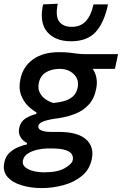

<svg xmlns="http://www.w3.org/2000/svg" viewBox="-40 -782 638 1005"><path d="M177 202.5Q122.5 202.5 74 188.2Q25.5 174 -1 143.8Q-27.5 113.5 -17 66.5Q-10.5 35.5 10.8 16.5Q32 -2.5 57 -12.5Q82 -22.5 101 -26V-33.5Q92.5 -37.5 81 -47.5Q69.5 -57.5 62.8 -74Q56 -90.5 61 -114Q68 -145 93 -161.5Q118 -178 150.5 -185.5V-194Q128.5 -206 105.5 -228.8Q82.5 -251.5 69.8 -285.8Q57 -320 66.5 -366.5Q80 -433.5 132.8 -471.2Q185.5 -509 268.5 -509Q301 -509 322.5 -506.5Q344 -504 364 -501.2Q384 -498.5 412.5 -498.5H578L561.5 -421.5H445.5Q475 -377 464 -319.5Q454 -266.5 425 -234.8Q396 -203 354.8 -186.8Q313.5 -170.5 267.5 -163.5Q218.5 -157.5 191 -148Q163.5 -138.5 161 -124Q157.5 -107.5 176.2 -99.5Q195 -91.5 226 -91.5H269.5Q367 -91.5 410.8 -52.2Q454.5 -13 440 53Q428.5 106.5 388.2 139.2Q348 172 292 187.2Q236 202.5 177 202.5ZM238.5 -243Q265.5 -245 292.2 -252Q319 -259 339 -275Q359 -291 366 -321Q375.5 -364 347.2 -392.8Q319 -421.5 272.5 -421.5Q230 -421.5 200.2 -403.2Q170.5 -385 163 -346.5Q157.5 -318.5 167.8 -297.8Q178 -277 197.5 -263.2Q217 -249.5 238.5 -243ZM190 120Q260.5 120 298 98.8Q335.5 77.5 340 58.5Q344.5 42 337.2 27.5Q330 13 304.5 4Q279 -5 228 -5H207.5Q183 -4.5 155 1.8Q127 8 106 21.5Q85 35 80 58Q75.5 79 91.5 92.8Q107.5 106.5 134.5 113.2Q161.5 120 190 120ZM332 -566Q249 -566 207 -615Q165 -664 185.5 -759L262.5 -762.5Q249 -699 269.2 -670.2Q289.5 -641.5 335.5 -641.5Q381.5 -641.5 409 -670.8Q436.5 -700 449.5 -759H525.5Q505 -662.5 460.5 -614.2Q416 -566 332 -566Z"/></svg>

Font: Commissioner Medium
Style: Italic
Weight: 500
Italic angle: -12°
Designer: Kostas Bartsokas
Foundry: Kostas Bartsokas
Version: Version 1.000; ttfautohint (v1.8.3)